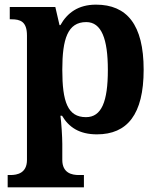

<svg xmlns="http://www.w3.org/2000/svg" viewBox="-20 -566 685 826"><path d="M13 240H341V187H319C290 187 248 179 248 122V53C248 24 244 -39 240 -68H247C276 -19 321 12 397 12C527 12 598 -73 598 -266C598 -460 526 -546 393 -546C316 -546 269 -510 240 -458H236L218 -536H22V-483H29C67 -483 96 -474 96 -413V122C96 179 54 187 25 187H13ZM350 -62C271 -62 248 -128 248 -266C248 -398 271 -471 351 -471C417 -471 444 -398 444 -265C444 -129 417 -62 350 -62Z"/></svg>

Font: Noto Serif Test
Style: Bold
Weight: 700
Version: Version 1.000